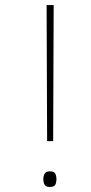

<svg xmlns="http://www.w3.org/2000/svg" viewBox="-20 -734 362 762"><path d="M167 -174 165 -714H193L191 -174ZM152 -23Q152 -35 157 -44.5Q162 -54 177 -54Q195 -54 199.5 -44.5Q204 -35 204 -23Q204 -10 199.5 -1Q195 8 177 8Q162 8 157 -1Q152 -10 152 -23Z"/></svg>

Font: Noto Sans Bengali Thin
Style: Regular
Weight: 100
Designer: Jelle Bosma - Monotype Design Team
Foundry: Monotype Imaging Inc.
Version: Version 2.003; ttfautohint (v1.8.4.7-5d5b)